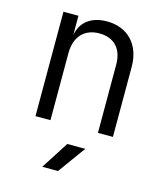

<svg xmlns="http://www.w3.org/2000/svg" viewBox="-118 -649 836 977"><g transform="rotate(15 300.0 -160.0)"><path d="M325 -560C242 -560 188 -519 176 -448V-550H97V0H176V-353C176 -441 225 -491 303 -491C379 -491 426 -444 426 -360V0H505V-369C505 -486 434 -560 325 -560ZM280 240 385 95H290L197 240Z"/></g></svg>

Font: Tekne LDO Light
Style: Regular
Weight: 300
Monospace: yes
Designer: Alessio Laiso, Mario Rullo, Paolo Rosset
Foundry: Alessio Laiso
Version: Version 1.000;hotconv 1.0.109;makeotfexe 2.5.65596